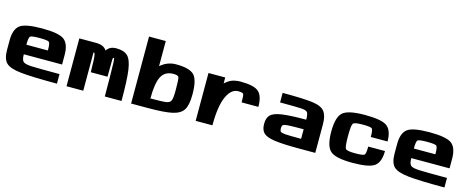

<svg xmlns="http://www.w3.org/2000/svg" viewBox="-37 -1649 5980 2423"><g transform="rotate(15 2953.0 -437.5)"><path d="M500 -375Q500 -468.8 482.4 -484.4Q464.8 -500 359.4 -500Q253.9 -500 236.3 -484.4Q218.8 -468.8 218.8 -375ZM0 -250V-375Q0 -515.6 68.4 -570.3Q136.7 -625 359.4 -625Q582 -625 650.4 -570.3Q718.8 -515.6 718.8 -375V-250H218.8Q218.8 -179.7 242.2 -156.2Q265.6 -132.8 351.6 -128.9Q437.5 -125 718.8 -125V0Q390.6 0 245.1 -15.6Q99.6 -31.2 49.8 -82Q0 -132.8 0 -250Z M1062.5 0H843.8V-625H1062.5Q1164.1 -625 1203.1 -562.5Q1242.2 -625 1328.1 -625Q1429.7 -625 1477.5 -578.1Q1525.4 -531.2 1543.9 -405.3Q1562.5 -279.3 1562.5 0H1343.8Q1343.8 -70.3 1342.8 -223.6Q1341.8 -377 1338.9 -441.4Q1335.9 -505.9 1328.1 -500Q1316.4 -500 1314.5 -480.5Q1312.5 -460.9 1312.5 -250H1093.8Q1093.8 -296.9 1089.8 -404.3Q1085.9 -511.7 1062.5 -500Z M2109.4 -625Q2285.2 -625 2345.7 -562.5Q2406.2 -500 2406.2 -312.5Q2406.2 -171.9 2367.2 -109.4Q2328.1 -46.9 2226.6 -23.4Q2125 0 1906.2 0H1687.5V-875H1906.2V-546.9Q1996.1 -625 2109.4 -625ZM2187.5 -312.5Q2187.5 -453.1 2177.7 -476.6Q2168 -500 2109.4 -500Q1998 -500 1952.1 -412.1Q1906.2 -324.2 1906.2 -125Q2064.5 -125 2113.3 -132.8Q2162.1 -140.6 2174.8 -175.8Q2187.5 -210.9 2187.5 -312.5Z M2953.1 -625Q3128.9 -625 3189.5 -570.3Q3250 -515.6 3250 -375H3031.2Q3031.2 -468.8 3021.5 -484.4Q3011.7 -500 2953.1 -500Q2863.3 -500 2806.6 -376Q2750 -252 2750 0H2531.2V-625H2750V-546.9Q2796.9 -591.8 2844.7 -608.4Q2892.6 -625 2953.1 -625Z M3875 -125V-250Q3716.8 -250 3668 -246.1Q3619.1 -242.2 3606.4 -230.5Q3593.8 -218.8 3593.8 -187.5Q3593.8 -156.2 3606.4 -144.5Q3619.1 -132.8 3668 -128.9Q3716.8 -125 3875 -125ZM4093.8 -375V0H3875Q3664.1 0 3558.6 -15.6Q3453.1 -31.2 3414.1 -70.3Q3375 -109.4 3375 -187.5Q3375 -265.6 3414.1 -304.7Q3453.1 -343.8 3558.6 -359.4Q3664.1 -375 3875 -375Q3875 -445.3 3859.4 -468.8Q3843.8 -492.2 3777.3 -496.1Q3710.9 -500 3500 -500V-625Q3773.4 -625 3891.6 -609.4Q4009.8 -593.8 4051.8 -539.1Q4093.8 -484.4 4093.8 -375Z M4218.8 -312.5Q4218.8 -500 4287.1 -562.5Q4355.5 -625 4578.1 -625Q4800.8 -625 4869.1 -570.3Q4937.5 -515.6 4937.5 -375H4718.8Q4718.8 -468.8 4701.2 -484.4Q4683.6 -500 4578.1 -500Q4472.7 -500 4455.1 -476.6Q4437.5 -453.1 4437.5 -312.5Q4437.5 -171.9 4455.1 -148.4Q4472.7 -125 4578.1 -125Q4683.6 -125 4701.2 -140.6Q4718.8 -156.2 4718.8 -250H4937.5Q4937.5 -109.4 4869.1 -54.7Q4800.8 0 4578.1 0Q4355.5 0 4287.1 -62.5Q4218.8 -125 4218.8 -312.5Z M5562.5 -375Q5562.5 -468.8 5544.9 -484.4Q5527.3 -500 5421.9 -500Q5316.4 -500 5298.8 -484.4Q5281.2 -468.8 5281.2 -375ZM5062.5 -250V-375Q5062.5 -515.6 5130.9 -570.3Q5199.2 -625 5421.9 -625Q5644.5 -625 5712.9 -570.3Q5781.2 -515.6 5781.2 -375V-250H5281.2Q5281.2 -179.7 5304.7 -156.2Q5328.1 -132.8 5414.1 -128.9Q5500 -125 5781.2 -125V0Q5453.1 0 5307.6 -15.6Q5162.1 -31.2 5112.3 -82Q5062.5 -132.8 5062.5 -250Z"/></g></svg>

Font: CraftyPE
Style: Regular
Weight: 400
Designer: Erek Butcher
Foundry: Haunted Coop
Version: Version 0.018;April 4, 2024;FontCreator 15.0.0.2962 64-bit